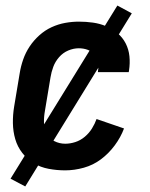

<svg xmlns="http://www.w3.org/2000/svg" viewBox="-20 -606 540 692"><path d="M215 8Q185 8 155.5 2.5Q126 -3 102 -17.5Q78 -32 60.5 -54.5Q43 -77 35 -104.5Q27 -132 26.5 -162Q26 -192 31 -222L51 -342Q55 -367 63.5 -391.5Q72 -416 86.5 -438Q101 -460 121.5 -478.5Q142 -497 166 -508Q190 -519 215 -523.5Q240 -528 264 -528Q290 -528 315 -524.5Q340 -521 362.5 -511.5Q385 -502 403.5 -486.5Q422 -471 433 -449.5Q444 -428 446.5 -403Q449 -378 445 -352L444 -346H333V-349Q336 -365 333.5 -381.5Q331 -398 321 -409.5Q311 -421 296 -426.5Q281 -432 264 -432Q245 -432 226 -424Q207 -416 193 -400Q179 -384 172 -365Q165 -346 162 -327L142 -207Q138 -185 138.5 -164Q139 -143 148 -125Q157 -107 175.5 -97.5Q194 -88 215 -88Q233 -88 251.5 -94Q270 -100 285.5 -113Q301 -126 311.5 -143Q322 -160 328 -177L427 -143Q415 -111 393.5 -82Q372 -53 344 -32Q316 -11 282 -1.5Q248 8 215 8ZM71 66 18 38 403 -586 455 -558Z"/></svg>

Font: Iosevka Curly
Style: Bold Italic
Weight: 700
Italic angle: -9°
Monospace: yes
Designer: Belleve Invis
Foundry: Belleve Invis
Version: Version 22.1.2; ttfautohint (v1.8.4)